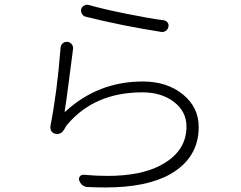

<svg xmlns="http://www.w3.org/2000/svg" viewBox="-20 -783 1040 828"><path d="M349.6 -710.9Q338.9 -713.9 333.5 -723.1Q328.1 -732.4 330.1 -743.2Q333 -753.9 342.8 -758.8Q348.6 -762.7 354.5 -762.7Q358.4 -762.7 362.3 -761.7Q423.8 -744.1 522.5 -724.1Q621.1 -704.1 687.5 -695.3Q697.3 -693.4 703.1 -685.1Q709 -676.8 706.1 -667Q704.1 -656.2 694.8 -649.9Q685.5 -643.6 674.8 -645.5Q505.9 -671.9 349.6 -710.9ZM241.2 -577.1Q242.2 -588.9 251 -596.7Q258.8 -602.5 267.6 -602.5Q269.5 -602.5 271.5 -602.5Q283.2 -600.6 290 -591.3Q296.9 -582 294.9 -570.3Q290 -535.2 277.3 -435.5Q264.6 -335.9 258.8 -302.7Q258.8 -301.8 259.8 -300.8Q260.7 -299.8 260.7 -300.8Q402.3 -431.6 595.7 -431.6Q700.2 -431.6 768.6 -376Q836.9 -320.3 836.9 -235.4Q836.9 -102.5 714.8 -32.2Q613.3 25.4 434.6 25.4Q397.5 25.4 356.4 23.4Q343.8 22.5 334.5 14.6Q325.2 6.8 321.3 -5.9Q318.4 -14.6 324.7 -22.5Q331.1 -30.3 341.8 -29.3Q395.5 -24.4 442.4 -24.4Q585.9 -24.4 670.9 -69.3Q784.2 -127.9 784.2 -237.3Q784.2 -301.8 730.5 -343.3Q676.8 -384.8 593.8 -384.8Q387.7 -384.8 269.5 -245.1Q262.7 -236.3 256.8 -224.6Q245.1 -205.1 227.5 -205.1Q222.7 -205.1 218.8 -206.1Q208 -208 201.2 -217.8Q197.3 -224.6 197.3 -232.4Q197.3 -235.4 197.3 -238.3Q226.6 -387.7 241.2 -577.1Z"/></svg>

Font: Gen Jyuu Gothic L Monospace Light
Style: Regular
Weight: 300
Designer: [Source Han Sans]
Ryoko NISHIZUKA  (kana & ideographs); Paul D. Hunt (Latin, Greek & Cyrillic); Wenlong ZHANG  (bopomofo
Version: Version 1.002.20150607